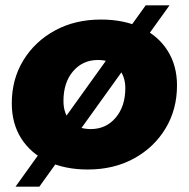

<svg xmlns="http://www.w3.org/2000/svg" viewBox="-20 -624 705 717"><path d="M308 9Q222 9 158 -21.5Q94 -52 59 -107.5Q24 -163 24 -238Q24 -328 67 -398.5Q110 -469 185 -510Q260 -551 357 -551Q443 -551 507 -520.5Q571 -490 606 -434.5Q641 -379 641 -305Q641 -215 598 -144Q555 -73 480 -32Q405 9 308 9ZM319 -142Q376 -142 412 -184.5Q448 -227 448 -295Q448 -340 421.5 -370Q395 -400 346 -400Q289 -400 253 -358Q217 -316 217 -247Q217 -199 243.5 -170.5Q270 -142 319 -142ZM38 73 524 -604H613L127 73Z"/></svg>

Font: Montserrat ExtraBold
Style: Italic
Weight: 800
Italic angle: -11.3°
Designer: Julieta Ulanovsky
Foundry: Julieta Ulanovsky
Version: Version 9.000; ttfautohint (v1.8.4.7-5d5b)